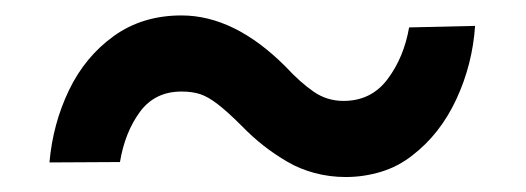

<svg xmlns="http://www.w3.org/2000/svg" viewBox="-20 -419 685 250"><path d="M598.6 -385.3Q595.2 -335 574.2 -289.8Q553.2 -244.6 517.1 -216.8Q498.5 -202.1 476.1 -195.3Q453.6 -188.5 430.2 -188.5Q409.2 -188.5 389.4 -193.8Q369.6 -199.2 354 -208.5Q321.8 -227.1 294.9 -254.9Q275.9 -273.9 263.4 -283.4Q251 -293 240.7 -296.4Q230.5 -299.8 216.3 -299.8Q181.6 -299.8 162.1 -273.2Q142.6 -246.6 136.2 -208L44.4 -207.5Q48.8 -257.8 69.8 -301.5Q90.8 -345.2 128.2 -372.1Q165.5 -398.9 216.3 -398.9Q285.2 -398.9 351.6 -332.5Q371.1 -311.5 388.4 -299.6Q405.8 -287.6 427.2 -287.6Q463.4 -287.6 484.6 -315.9Q505.9 -344.2 512.7 -383.3Z"/></svg>

Font: Mardoto Medium
Style: Italic
Weight: 500
Italic angle: -12°
Designer: Christian Robertson, Vahan Hovhannisyan
Foundry: Google
Version: Version 1.000